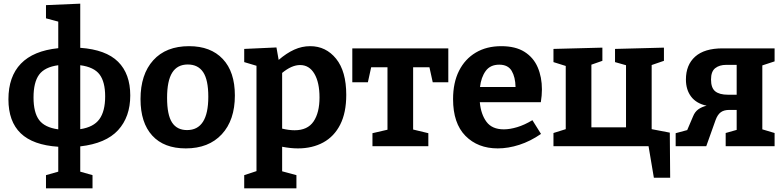

<svg xmlns="http://www.w3.org/2000/svg" viewBox="-20 -798 4277 1048"><path d="M485 158V230H231V158L298 139V3Q160 -6 93 -70.5Q26 -135 26 -256Q26 -380 94 -450.5Q162 -521 298 -535V-680L231 -698V-770L418 -778V-537Q558 -527 624.5 -461Q691 -395 691 -277Q691 -160 624.5 -87.5Q558 -15 418 1V139ZM163 -266Q163 -184 193.5 -143Q224 -102 298 -92V-442Q224 -432 193.5 -390.5Q163 -349 163 -266ZM554 -272Q554 -351 523.5 -391.5Q493 -432 418 -442V-93Q491 -104 522.5 -147.5Q554 -191 554 -272Z M1012 -546Q1130 -546 1196 -476Q1262 -406 1262 -277Q1262 -142 1190.5 -65Q1119 12 994 12Q875 12 811 -58Q747 -128 747 -257Q747 -392 816.5 -469Q886 -546 1012 -546ZM1005 -446Q948 -446 920 -401.5Q892 -357 892 -264Q892 -171 919 -129.5Q946 -88 1001 -88Q1117 -88 1117 -270Q1117 -362 1089 -404Q1061 -446 1005 -446Z M1313 230V158L1380 136V-439L1313 -459V-531L1489 -539L1501 -471Q1544 -508 1586 -527Q1628 -546 1673 -546Q1759 -546 1814.5 -477.5Q1870 -409 1870 -280Q1870 -183 1837 -118Q1804 -53 1744.5 -20.5Q1685 12 1606 12Q1566 12 1520 3V137L1598 158V230ZM1588 -87Q1659 -87 1691.5 -135Q1724 -183 1724 -266Q1724 -348 1696 -395.5Q1668 -443 1618 -443Q1572 -443 1520 -400V-96Q1557 -87 1588 -87Z M2013 0V-71L2095 -90V-431H2006L1988 -349H1903V-534H2427V-349H2342L2324 -431H2235V-91L2318 -71V0Z M2697 12Q2588 12 2520.5 -56.5Q2453 -125 2453 -257Q2453 -347 2485.5 -411.5Q2518 -476 2577 -511Q2636 -546 2716 -546Q2794 -546 2843 -515Q2892 -484 2915 -430.5Q2938 -377 2938 -310Q2938 -277 2932 -240H2599Q2605 -174 2635.5 -133Q2666 -92 2730 -92Q2763 -92 2803 -104Q2843 -116 2886 -142L2933 -67Q2875 -27 2814.5 -7.5Q2754 12 2697 12ZM2705 -445Q2656 -445 2631 -410.5Q2606 -376 2600 -323H2794Q2793 -377 2773 -411Q2753 -445 2705 -445Z M3636 -74 3638 172H3549L3520 0H3001V-72L3068 -93V-438L3001 -459V-531L3268 -538V-466L3208 -445V-103H3397V-442L3337 -459V-531L3604 -538V-466L3537 -443V-93Z M3668 0V-71L3731 -88L3763 -163Q3773 -188 3792 -201.5Q3811 -215 3837 -221Q3781 -233 3752.5 -270.5Q3724 -308 3724 -364Q3724 -444 3774.5 -489Q3825 -534 3924 -534H4208V-463L4141 -441V-92L4208 -72V0H3941V-72L4001 -89V-198H3960Q3932 -198 3914.5 -185.5Q3897 -173 3886 -143L3835 0ZM3953 -281H4001V-444H3944Q3907 -444 3884 -426Q3861 -408 3861 -364Q3861 -318 3884 -299.5Q3907 -281 3953 -281Z"/></svg>

Font: Bitter
Style: Bold
Weight: 700
Designer: Sol Matas, and Bitter project Authors
Foundry: Sol Matas
Version: Version 2.001